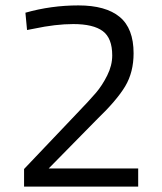

<svg xmlns="http://www.w3.org/2000/svg" viewBox="-20 -690 600 710"><path d="M491 0H69V-65L262 -268Q312 -320 335 -347Q358 -374 376.5 -411Q395 -448 395 -485Q395 -549 360 -575Q325 -601 251 -601Q186 -601 106 -584L80 -579L74 -643Q169 -670 270 -670Q371 -670 422.5 -627.5Q474 -585 474 -493Q474 -423 443 -371Q412 -319 336 -246L160 -67H491Z"/></svg>

Font: Titillium Web
Style: Regular
Weight: 400
Version: Version 1.002;PS 57.000;hotconv 1.0.70;makeotf.lib2.5.55311